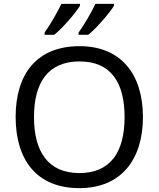

<svg xmlns="http://www.w3.org/2000/svg" viewBox="-20 -964 821 994"><path d="M570 -934V-944H474C453 -899 415 -834 387 -796V-784H437C482 -820 549 -899 570 -934ZM394 -934V-944H298C276 -899 239 -834 211 -796V-784H261C306 -820 373 -899 394 -934ZM720 -358C720 -580 606 -725 392 -725C168 -725 61 -578 61 -359C61 -138 168 10 391 10C606 10 720 -137 720 -358ZM156 -358C156 -538 230 -646 392 -646C553 -646 625 -538 625 -358C625 -178 553 -68 391 -68C230 -68 156 -178 156 -358Z"/></svg>

Font: Noto Sans Cypriot
Style: Regular
Weight: 400
Designer: Monotype Design Team
Foundry: Monotype Imaging Inc.
Version: Version 2.002